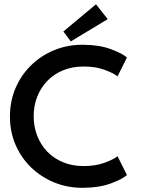

<svg xmlns="http://www.w3.org/2000/svg" viewBox="-20 -886 676 918"><path d="M380 -92Q437 -92 479.8 -107.8Q522.5 -123.5 542 -139L587 -49Q564.5 -29 508.5 -8.5Q452.5 12 374.5 12Q301.5 12 238.5 -14Q175.5 -40 128 -86.2Q80.5 -132.5 54 -194.5Q27.5 -256.5 27.5 -329Q27.5 -401.5 54 -464Q80.5 -526.5 127.8 -573Q175 -619.5 238.2 -645.8Q301.5 -672 374.5 -672Q452.5 -672 508.5 -651.5Q564.5 -631 587 -611L542 -521Q522.5 -536.5 479.8 -552.2Q437 -568 380 -568Q326 -568 282 -550Q238 -532 206.5 -499.5Q175 -467 158 -423.8Q141 -380.5 141 -330.5Q141 -280 158 -236.5Q175 -193 206.5 -160.5Q238 -128 282 -110Q326 -92 380 -92ZM318.5 -688 283 -735.5 439 -865.5 495 -794.5Z"/></svg>

Font: League Spartan Medium
Style: Regular
Weight: 500
Foundry: The League of Moveable Type
Version: Version 2.002